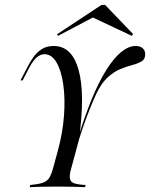

<svg xmlns="http://www.w3.org/2000/svg" viewBox="-20 -772 619 792"><path d="M102.4 0 104.8 -8.9Q138.7 -12.1 156.5 -18.1Q174.2 -24.2 183.1 -38.3Q191.9 -52.4 199.2 -79L218.5 -150Q238.7 -223.4 244 -294.4Q249.2 -365.3 241.1 -422.6Q233.1 -479.8 213.3 -514.1Q193.5 -548.4 162.9 -548.4Q147.6 -548.4 132.7 -536.3Q117.7 -524.2 100 -491.9L73.4 -440.3H64.5L95.2 -499.2Q104.8 -518.5 118.5 -537.5Q132.3 -556.5 152.4 -569.4Q172.6 -582.3 201.6 -582.3Q276.6 -582.3 304 -484.3Q331.5 -386.3 306.5 -203.2L300.8 -199.2Q329 -291.9 358.5 -363.3Q387.9 -434.7 418.5 -483.5Q449.2 -532.3 479.8 -557.3Q510.5 -582.3 539.5 -582.3Q558.1 -582.3 568.5 -573Q579 -563.7 579 -548.4Q579 -528.2 564.9 -519.4Q550.8 -510.5 527.8 -504.4Q504.8 -498.4 477.4 -487.5Q450 -476.6 423.8 -452.4Q397.6 -428.2 376.6 -383.9Q364.5 -357.3 351.2 -324.2Q337.9 -291.1 326.2 -258.1Q314.5 -225 306.5 -198.4L274.2 -79Q266.1 -51.6 268.1 -36.7Q270.2 -21.8 285.5 -16.1Q300.8 -10.5 333.1 -8.9L330.6 0Q311.3 -0.8 283.5 -1.6Q255.6 -2.4 218.5 -2.4Q180.6 -2.4 149.6 -1.6Q118.5 -0.8 102.4 0ZM219.4 -624.2 215.3 -630.6 398.4 -751.6H413.7L529 -631.5L523.4 -624.2L352.4 -704.8H372.6Z"/></svg>

Font: Playfair 144pt Light
Style: Italic
Weight: 300
Italic angle: -15.6°
Designer: Claus Eggers Sørensen
Foundry: Claus Eggers Sørensen
Version: Version 2.001;gftools[0.9.30]